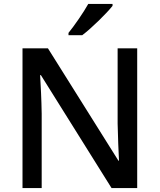

<svg xmlns="http://www.w3.org/2000/svg" viewBox="-20 -961 816 981"><path d="M555 -931V-941H431C406 -896 360 -830 330 -793V-781H400C448 -817 526 -894 555 -931ZM681 0V-714H581V-330C582 -265 586 -182 588 -140H585L225 -714H95V0H193V-380C192 -452 188 -524 185 -577H189L550 0Z"/></svg>

Font: Noto Sans Gujarati Medium
Style: Regular
Weight: 500
Designer: Jelle Bosma - Monotype Design Team, Universal Thirst
Foundry: Monotype Imaging Inc.
Version: Version 2.106